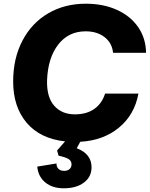

<svg xmlns="http://www.w3.org/2000/svg" viewBox="-20 -757 808 1036"><path d="M181 142 285 125Q284 142 295 153.5Q306 165 326 165Q344 165 355 155.5Q366 146 366 130Q366 111 349.5 101Q333 91 296 83L288 55L331 6Q196 -9 123.5 -95Q51 -181 51 -317Q51 -442 101 -537.5Q151 -633 240 -685Q329 -737 443 -737Q538 -737 611.5 -703.5Q685 -670 726 -610Q767 -550 768 -472H590Q585 -525 544.5 -556.5Q504 -588 442 -588Q350 -588 294.5 -517Q239 -446 234 -326Q231 -234 272 -187Q313 -140 384 -140Q447 -140 488.5 -169Q530 -198 547 -252H727Q706 -138 622 -68.5Q538 1 413 8L394 43Q474 73 474 146Q474 197 433 228Q392 259 324 259Q263 259 224.5 227.5Q186 196 181 142Z"/></svg>

Font: Mona Sans ExtraBold
Style: Italic
Weight: 800
Italic angle: -11.7°
Designer: Deni Anggara
Foundry: GitHub
Version: Version 2.000